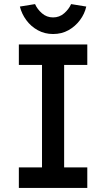

<svg xmlns="http://www.w3.org/2000/svg" viewBox="-20 -917 518 937"><path d="M72 0V-100H185V-600H72V-700H406V-600H293V-100H406V0ZM239 -751Q198 -751 164.5 -769.5Q131 -788 108.5 -818.5Q86 -849 77 -885L151 -897Q162 -872 185 -852Q208 -832 239 -832Q270 -832 293 -852Q316 -872 327 -897L401 -885Q393 -849 370 -818.5Q347 -788 314 -769.5Q281 -751 239 -751Z"/></svg>

Font: Lexend
Style: Regular
Weight: 400
Designer: Bonnie Shaver-Troup, Thomas Jockin
Foundry: Lexend
Version: Version 1.007; ttfautohint (v1.8.3)